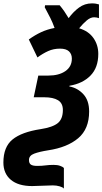

<svg xmlns="http://www.w3.org/2000/svg" viewBox="-76 -882 604 1133"><path d="M301 231Q295 223 276 217.5Q257 212 236 212Q209 212 174 214Q139 216 114 216Q32 216 -12 179Q-56 142 -56 77Q-56 -15 -2 -59Q52 -103 164 -120Q235 -131 265 -155.5Q295 -180 295 -233Q295 -273 266.5 -290.5Q238 -308 185 -308H123L150 -436H209Q272 -436 310 -462.5Q348 -489 348 -536Q348 -563 331 -579Q314 -595 278 -595Q240 -595 208 -580.5Q176 -566 145 -543L94 -649Q130 -675 166.5 -692Q203 -709 246 -717Q235 -748 221 -776Q207 -804 188 -839L190 -851H276Q291 -833 303.5 -815Q316 -797 329 -775Q357 -813 390.5 -837.5Q424 -862 466 -862Q479 -862 488.5 -860.5Q498 -859 508 -856V-775Q494 -780 479 -780Q458 -780 436 -761.5Q414 -743 391 -715Q446 -699 475 -658Q504 -617 504 -564Q504 -483 458 -436Q412 -389 334 -376L333 -372Q382 -363 416 -326Q450 -289 450 -224Q450 -121 385.5 -66.5Q321 -12 208 5Q157 13 126 24.5Q95 36 95 62Q95 82 106.5 89.5Q118 97 143 97Q171 97 192.5 94Q214 91 240 91Q263 91 278.5 96.5Q294 102 301 109Z"/></svg>

Font: Noto Sans Condensed ExtraBold
Style: Italic
Weight: 800
Width: 3
Italic angle: -12°
Designer: Monotype Design Team
Foundry: Monotype Imaging Inc.
Version: Version 2.013; ttfautohint (v1.8.4.7-5d5b)